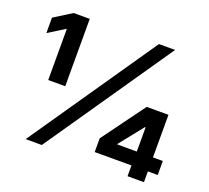

<svg xmlns="http://www.w3.org/2000/svg" viewBox="-123 -881 1126 1035"><g transform="rotate(20 439.5 -363.5)"><path d="M494 -61.8H704.9V0H799V-61.8H855.5V-142H799V-386.4H674L494 -140.6ZM120.4 0H213.1L713.1 -727.3H620.4ZM125.7 -340.9H223.4V-727.3H131L29.8 -663.7V-575.3L122.9 -633.5H125.7ZM706.3 -142H594.5V-145.2L702.4 -280.5H706.3Z"/></g></svg>

Font: Karasuma Gothic
Style: Bold
Weight: 700
Designer: Rasmus Andersson / Ryoko Nishizuka
Foundry: Genbu
Version: Version 1.00